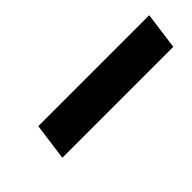

<svg xmlns="http://www.w3.org/2000/svg" viewBox="-2 -833 361 361"><g transform="rotate(-45 178.5 -652.0)"><path d="M62 -689H357L347 -615H52Z"/></g></svg>

Font: Rosario Light
Style: Bold Italic
Weight: 700
Italic angle: -8.05°
Version: Version 1.101; ttfautohint (v1.8.1.43-b0c9)